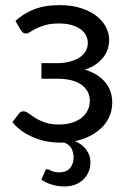

<svg xmlns="http://www.w3.org/2000/svg" viewBox="-20 -534 489 728"><path d="M160.5 107.5Q163 107.5 166.2 109.5Q169.5 111.5 174.5 113.8Q179.5 116 187 117.8Q194.5 119.5 206 119.5Q231.5 119.5 245.2 103.5Q259 87.5 259 63Q259 44.5 251 29Q243 13.5 222.5 6.5Q219 6.5 215.8 6.8Q212.5 7 209 7Q184.5 7 159.2 2.5Q134 -2 110 -11.8Q86 -21.5 64.8 -36Q43.5 -50.5 27 -71L52 -103.5Q58 -112 69 -112Q78 -112 88.2 -104.2Q98.5 -96.5 113.5 -87Q128.5 -77.5 150.2 -69.8Q172 -62 203.5 -62Q231 -62 252.8 -68.8Q274.5 -75.5 289.5 -87.5Q304.5 -99.5 312.5 -116Q320.5 -132.5 320.5 -152Q320.5 -189.5 289.2 -212.5Q258 -235.5 194.5 -235.5H137V-294.5H194.5Q222 -294.5 244 -300.2Q266 -306 281.5 -316Q297 -326 305 -340.2Q313 -354.5 313 -371Q313 -386 306.2 -399.5Q299.5 -413 285.8 -423Q272 -433 251.5 -439Q231 -445 203.5 -445Q173.5 -445 152.8 -439Q132 -433 117.8 -426Q103.5 -419 94.5 -413Q85.5 -407 79 -407Q72.5 -407 68.2 -409.5Q64 -412 59 -420L38.5 -454.5Q67 -481.5 107.8 -498Q148.5 -514.5 206 -514.5Q252 -514.5 287 -503.2Q322 -492 345.8 -473.5Q369.5 -455 381.8 -431.2Q394 -407.5 394 -382Q394 -367 389.2 -350.5Q384.5 -334 373.5 -319Q362.5 -304 345 -291Q327.5 -278 301.5 -270Q350 -255.5 377.8 -223.5Q405.5 -191.5 405.5 -145Q405.5 -116.5 394.8 -92.2Q384 -68 365 -49.5Q346 -31 320.2 -18Q294.5 -5 264.5 1Q292 13 307.5 34.2Q323 55.5 323 81Q323 100.5 316 117.2Q309 134 296 146.5Q283 159 265 166Q247 173 224.5 173Q199 173 175.8 165.8Q152.5 158.5 137 147L151 114Q152 111.5 154.2 109.5Q156.5 107.5 160.5 107.5Z"/></svg>

Font: Lato
Style: Regular
Weight: 400
Designer: Lukasz Dziedzic with Adam Twardoch and Botio Nikoltchev
Foundry: tyPoland Lukasz Dziedzic
Version: Version 2.010; 2014-09-01; http://www.latofonts.com/; ttfaut